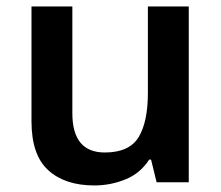

<svg xmlns="http://www.w3.org/2000/svg" viewBox="-20 -562 682 592"><path d="M436 -542V-276.9C436 -216.8 426.8 -171.4 407.7 -139.6C388.7 -107.9 353.5 -91.8 303.2 -91.8C236.3 -91.8 203.1 -132.3 203.1 -212.9V-542H77.1V-188C77.1 -118.7 94.2 -68.4 128.9 -37.1C163.1 -5.9 210.4 9.8 271 9.8C304.7 9.8 336.9 3.4 367.7 -9.3C397.9 -21.5 421.9 -42 439.9 -69.8H445.8L462.9 0H562V-542Z"/></svg>

Font: Noto Reveo Sans
Style: Regular
Weight: 600
Designer: Monotype Design Team
Foundry: Monotype Imaging Inc.
Version: Version 2.007